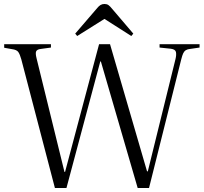

<svg xmlns="http://www.w3.org/2000/svg" viewBox="-20 -945 1023 965"><path d="M256 0 87 -647Q80 -672 72 -683.5Q64 -695 40 -698L1 -705V-723H236V-706L185 -699Q167 -697 162 -687.5Q157 -678 164 -651L304 -81H307L478 -723H533L719 -84H723L862 -648Q867 -668 864.5 -682.5Q862 -697 839 -700L782 -706V-723H983V-706L935 -699Q923 -698 914.5 -693Q906 -688 901 -677.5Q896 -667 891 -647L729 0H672L487 -636H484L314 0ZM368 -764 358 -776 469 -905Q477 -915 485.5 -920Q494 -925 505 -925Q517 -925 525 -919.5Q533 -914 545 -899L650 -776L640 -764L505 -850Z"/></svg>

Font: Literata 60pt Light
Style: Regular
Weight: 300
Designer: Latin by Veronika Burian and Jose Scaglione. Greek by Irene Vlachou. Cyrillic by Vera Evstafieva.
Foundry: TypeTogether
Version: Version 3.103;gftools[0.9.29]